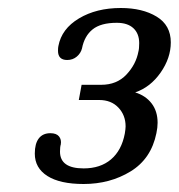

<svg xmlns="http://www.w3.org/2000/svg" viewBox="-20 -728 447 480"><path d="M67 -344Q67 -369 77 -382Q87 -395 106 -395Q121 -395 127.5 -387Q134 -379 132 -367Q130 -361 130 -349Q130 -307 189 -307Q231 -307 257.5 -329.5Q284 -352 292 -394Q294 -406 294 -412Q294 -440 276 -459Q258 -478 228 -478H177L184 -516H233Q272 -516 296 -541.5Q320 -567 326 -599Q328 -606 328 -620Q328 -644 313.5 -657.5Q299 -671 272 -671Q232 -671 211.5 -654.5Q191 -638 185 -607Q182 -595 172 -586.5Q162 -578 148 -578Q125 -578 125 -601Q125 -609 126 -613Q134 -656 177.5 -682Q221 -708 282 -708Q336 -708 371.5 -686.5Q407 -665 407 -622Q407 -583 381.5 -546.5Q356 -510 318 -497Q344 -489 359 -469.5Q374 -450 374 -421Q374 -409 371 -395Q358 -331 306.5 -299.5Q255 -268 189 -268Q130 -268 98.5 -288Q67 -308 67 -344Z"/></svg>

Font: Taviraj
Style: Italic
Weight: 400
Italic angle: -12°
Designer: Katatrad Team
Foundry: CadsonDemak
Version: Version 1.001